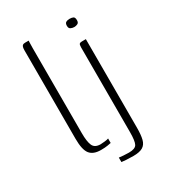

<svg xmlns="http://www.w3.org/2000/svg" viewBox="-151 -582 660 745"><g transform="rotate(-30 179.0 -209.5)"><path d="M128 3Q94 3 79 -16Q64 -35 64 -84V-481Q64 -489 65.5 -494.5Q67 -500 70.5 -502.5Q74 -505 82 -505H97Q97 -505 96.5 -496.5Q96 -488 96 -472V-91Q96 -53 104 -35Q112 -17 138 -17Q144 -17 157 -18.5Q170 -20 174 -22V-2Q169 -1 158 1Q147 3 128 3ZM225 86Q208 86 193.5 85Q179 84 173 83V63Q178 64 192.5 65Q207 66 217 66Q245 66 252.5 52.5Q260 39 260 -1V-381Q260 -387 261 -391.5Q262 -396 265.5 -397.5Q269 -399 276 -399H292V-3Q292 30 287 49.5Q282 69 267.5 77.5Q253 86 225 86ZM277 -462Q269 -462 261.5 -465.5Q254 -469 254 -480Q254 -492 260.5 -495.5Q267 -499 276 -499Q286 -499 292.5 -496Q299 -493 299 -480Q299 -469 292 -465.5Q285 -462 277 -462Z"/></g></svg>

Font: Genos ExtraLight
Style: Regular
Weight: 250
Designer: Robert E. Leuschke
Foundry: Robert E. Leuschke
Version: Version 1.010